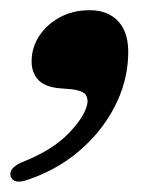

<svg xmlns="http://www.w3.org/2000/svg" viewBox="-53 -174 325 376"><path d="M59.5 -1.5Q32 -5 20 -19.8Q8 -34.5 9 -57Q9.5 -81.5 24 -103.8Q38.5 -126 64 -140Q89.5 -154 122.5 -154Q159.5 -154 179.8 -131Q200 -108 198 -64Q196 -11 170.2 37.5Q144.5 86 100.5 123Q56.5 160 -1.5 179Q-25 186.5 -31.5 173Q-38 157 -12 144.5Q50 120.5 83 85.5Q116 50.5 118.5 25.5Q118.5 14 112.2 8.8Q106 3.5 89.5 1Z"/></svg>

Font: Fraunces 144pt S050
Style: Bold Italic
Weight: 700
Italic angle: -16°
Version: Version 1.000; ttfautohint (v1.8.3)